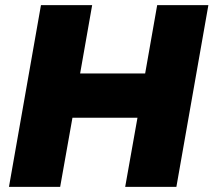

<svg xmlns="http://www.w3.org/2000/svg" viewBox="-20 -730 834 750"><path d="M15 0 140 -710H340L293 -443H547L594 -710H794L669 0H469L517 -270H263L215 0Z"/></svg>

Font: Livvic Black
Style: Italic
Weight: 900
Italic angle: -10°
Designer: Jacques Le Bailly, Baron von Fonthausen
Version: Version 1.001; ttfautohint (v1.8.2)